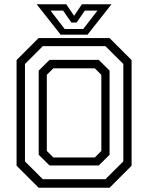

<svg xmlns="http://www.w3.org/2000/svg" viewBox="-20 -878 693 898"><path d="M160.5 0 57.5 -103V-597L160.5 -700H492.5L595.5 -597V-103L492.5 0ZM229.5 -141.5H423.5L454 -172V-528L423.5 -558.5H229.5L199 -528V-172ZM180.2 -39.8H473L556.8 -123.2V-578.8L473 -662.2H180.2L96.8 -578.8V-123.2ZM211.8 -104 161 -154.2V-547.8L211.8 -598H441.8L492.5 -547.8V-154.2L441.8 -104ZM263.5 -716 151.5 -858H290L326.5 -804L363 -858H501.5L389.5 -716ZM282.5 -742.5H369.5L435.8 -828.5H377L338 -772.5H314L275 -828.5H216.2Z"/></svg>

Font: Tourney Thin
Style: Regular
Weight: 100
Designer: Tyler Finck
Foundry: Etcetera Type Co
Version: Version 1.015